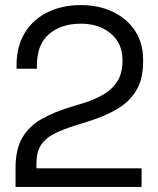

<svg xmlns="http://www.w3.org/2000/svg" viewBox="-20 -734 619 754"><path d="M41 0V-73Q41 -148 67.5 -193Q94 -238 141.5 -265.5Q189 -293 255 -313L310 -330Q355 -344 389 -364.5Q423 -385 442 -416.5Q461 -448 461 -494V-498Q461 -564 415 -602.5Q369 -641 297 -641Q221 -641 173 -600.5Q125 -560 125 -478V-464H45V-477Q45 -553 78 -606Q111 -659 168 -686.5Q225 -714 297 -714Q369 -714 424.5 -687Q480 -660 511 -612Q542 -564 542 -500V-491Q542 -423 515 -378.5Q488 -334 440.5 -306Q393 -278 329 -258L275 -241Q224 -225 190.5 -207.5Q157 -190 140 -163Q123 -136 123 -90V-73H536V0Z"/></svg>

Font: Space Grotesk Frontify
Style: Regular
Weight: 400
Designer: Florian Karsten
Version: Version 2.000